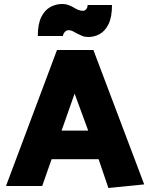

<svg xmlns="http://www.w3.org/2000/svg" viewBox="-20 -930 751 960"><path d="M421 -277H288L353 -462ZM265 -680 10 0H191L238 -134H473L522 10L701 -8L447 -680ZM418 -905Q418 -892 411 -884Q404 -876 396 -876Q382 -876 371.5 -880.5Q361 -885 351 -891Q340 -898 324.5 -904Q309 -910 290 -910Q260 -910 232 -895Q204 -880 186.5 -845Q169 -810 169 -750H295Q295 -759 303 -769Q311 -779 323 -779Q335 -779 346.5 -772.5Q358 -766 368 -761Q378 -756 391 -750.5Q404 -745 421 -745Q452 -745 479 -760Q506 -775 523 -810Q540 -845 540 -905Z"/></svg>

Font: Catamaran Thin Black
Style: Regular
Weight: 900
Version: Version 2.000